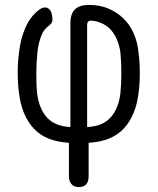

<svg xmlns="http://www.w3.org/2000/svg" viewBox="-20 -580 640 780"><path d="M300 180Q280 180 270 167.5Q260 155 260 137V0Q166 -5 117 -58Q68 -111 57 -203Q52 -241 52 -284Q52 -327 57 -364Q63 -421 82.5 -466Q102 -511 135 -537Q146 -547 157 -549Q168 -551 176 -546Q184 -541 188.5 -529Q193 -517 193 -500Q193 -493 190 -487.5Q187 -482 178 -475Q158 -462 147 -433Q136 -404 132 -368Q128 -329 127.5 -283.5Q127 -238 131 -199Q139 -138 171 -102.5Q203 -67 266 -64V-485Q266 -524 284.5 -542Q303 -560 341 -560Q386 -560 421 -545Q456 -530 482 -504.5Q508 -479 523.5 -443.5Q539 -408 543 -364Q548 -327 548 -284Q548 -241 543 -203Q532 -111 483 -58Q434 -5 340 0V137Q340 158 330 169Q320 180 300 180ZM334 -478V-64Q397 -67 429 -102.5Q461 -138 469 -199Q473 -238 473 -283.5Q473 -329 469 -368Q465 -395 455.5 -418Q446 -441 431.5 -457.5Q417 -474 396.5 -484Q376 -494 352 -496Q343 -497 338.5 -492.5Q334 -488 334 -478Z"/></svg>

Font: Maple Mono NL Light
Style: Regular
Weight: 300
Monospace: yes
Designer: subframe7536
Version: Version 7.000